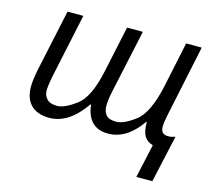

<svg xmlns="http://www.w3.org/2000/svg" viewBox="-103 -662 1095 975"><g transform="rotate(15 445.0 -175.0)"><path d="M710.9 -303.2 759.8 -535.2H841.8L762.2 -157.2Q753.9 -118.2 753.9 -96.7Q753.9 -56.6 792 -56.2Q804.7 -56.2 814.2 -58.8Q823.7 -61.5 830.1 -63L774.9 185.1H690.9L730 7.8Q699.2 0 684.6 -24.4Q669.9 -48.8 669.9 -98.1H667Q592.3 9.8 494.1 9.8Q439 9.8 409.2 -22Q379.4 -53.7 374 -109.9H370.1Q287.6 9.8 185.1 9.8Q123 9.8 89.1 -23.4Q55.2 -56.6 55.2 -120.1Q55.2 -150.9 65.9 -207L136.2 -535.2H219.2L147 -195.8Q137.2 -146.5 137.2 -121.1Q137.2 -95.7 154.1 -77.4Q170.9 -59.1 208.5 -59.1Q246.1 -59.1 306.4 -103.3Q366.7 -147.5 397 -291L449.2 -535.2H532.2L459 -195.8Q450.2 -152.3 450.2 -124Q450.2 -95.7 465.1 -77.4Q480 -59.1 519 -59.1Q558.1 -59.1 618.4 -104.5Q678.7 -149.9 710.9 -303.2Z"/></g></svg>

Font: OpenSans-Italic
Style: Italic
Weight: 400
Italic angle: -12°
Foundry: Ascender Corporation
Version: Version 1.10